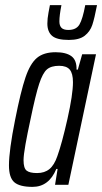

<svg xmlns="http://www.w3.org/2000/svg" viewBox="-20 -722 399 750"><path d="M15 -76Q15 -134 39 -254Q61 -365 79.5 -419.5Q98 -474 124.5 -496Q151 -518 197 -518Q238 -518 259 -502.5Q280 -487 279 -450H284L301 -510H355L247 0H195L205 -62H200Q171 8 107 8Q57 8 36 -10Q15 -28 15 -76ZM204 -112Q222 -162 243.5 -257.5Q265 -353 265 -401Q265 -435 252.5 -450Q240 -465 211 -465Q180 -465 163.5 -451Q147 -437 133 -394.5Q119 -352 99 -255Q87 -200 79.5 -158Q72 -116 72 -96Q72 -65 84 -55.5Q96 -46 125 -46Q154 -46 173 -61.5Q192 -77 204 -112ZM165 -630Q165 -649 169.5 -673Q174 -697 175 -702H220Q212 -662 212 -638Q212 -622 220 -613.5Q228 -605 247 -605Q278 -605 290.5 -626.5Q303 -648 313 -702H359Q349 -650 340.5 -624.5Q332 -599 311 -582.5Q290 -566 249 -566Q202 -566 183.5 -582Q165 -598 165 -630Z"/></svg>

Font: Saira Ultra Condensed
Style: Italic
Weight: 400
Width: 1
Italic angle: -12°
Designer: Hector Gatti with collaboration of the Omnibus-Type team
Foundry: Omnibus-Type
Version: Version 1.001; ttfautohint (v1.8)